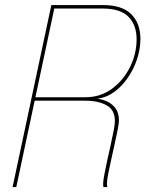

<svg xmlns="http://www.w3.org/2000/svg" viewBox="-20 -758 608 778"><path d="M31 0 188 -737.5H398Q474.5 -737.5 511.8 -700.5Q549 -663.5 549 -600Q549 -561 536 -520.5Q523 -480 499.2 -444.8Q475.5 -409.5 443.5 -386Q411.5 -362.5 373.5 -358Q394 -356 414.2 -346.8Q434.5 -337.5 448.2 -319Q462 -300.5 462 -270.5Q462 -259 457 -233.5Q452 -208 445 -176Q438 -144 430.8 -112Q423.5 -80 418.5 -54Q413.5 -28 413.5 -15.5Q413.5 -9.5 414 -5.5Q414.5 -1.5 415 0H399Q398 -3 398 -13.5Q398 -25 402.8 -50.5Q407.5 -76 414.5 -108Q421.5 -140 428.8 -172Q436 -204 440.8 -229.8Q445.5 -255.5 445.5 -267.5Q445.5 -312.5 412.2 -331.2Q379 -350 324 -350H113.5L122 -357L46 0ZM122 -357 116.5 -364H327Q386 -364 432.5 -397.5Q479 -431 506.2 -485Q533.5 -539 533.5 -599.5Q533.5 -656 500.8 -689.8Q468 -723.5 395 -723.5H193L201.5 -730.5Z"/></svg>

Font: Epilogue Thin
Style: Italic
Weight: 250
Italic angle: -12°
Designer: Tyler Finck
Foundry: Etcetera Type Co
Version: Version 2.112